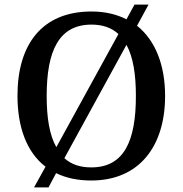

<svg xmlns="http://www.w3.org/2000/svg" viewBox="-20 -775 794 835"><path d="M178 -50 128 40H191L224 -22C267 -1 318 10 377 10C584 10 698 -137 698 -358C698 -493 655 -600 576 -663L626 -755H565L530 -691C487 -713 436 -725 378 -725C161 -725 56 -580 56 -359C56 -222 96 -113 178 -50ZM495 -627 225 -135C195 -188 183 -263 183 -358C183 -554 236 -668 378 -668C427 -668 466 -654 495 -627ZM377 -47C328 -47 290 -60 260 -87L530 -580C559 -527 571 -452 571 -358C571 -162 520 -47 377 -47Z"/></svg>

Font: Noto Serif Georgian Medium
Style: Regular
Weight: 500
Designer: Monotype Design Team, Akaki Razmadze
Foundry: Google LLC
Version: Version 2.003